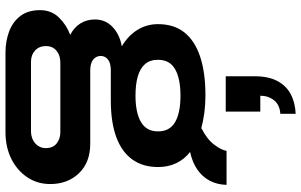

<svg xmlns="http://www.w3.org/2000/svg" viewBox="-219 -689 1098 700"><g transform="rotate(90 330.0 -339.0)"><path d="M171 190Q131 190 95.5 177Q60 164 38.5 136Q17 108 17 64Q17 23 43.5 -4.5Q70 -32 107 -46Q80 -60 65.5 -83Q51 -106 51 -136Q51 -175 79 -201Q107 -227 149 -234Q110 -257 89 -291Q68 -325 68 -366Q68 -424 98 -462Q128 -500 186 -519.5Q244 -539 328 -539Q361 -539 391 -535Q421 -531 447 -524Q488 -545 507.5 -571Q527 -597 530 -616H654Q653 -581 638.5 -554Q624 -527 597.5 -509Q571 -491 534 -483Q561 -462 575 -432.5Q589 -403 589 -366Q589 -311 561.5 -272.5Q534 -234 480 -214Q426 -194 346 -194H236Q211 -194 197.5 -184Q184 -174 184 -157Q184 -141 197 -130Q210 -119 237 -119H504Q572 -119 611.5 -78Q651 -37 651 27Q651 74 626 111Q601 148 558.5 169Q516 190 462 190ZM205 97H458Q475 97 489 90.5Q503 84 511.5 71.5Q520 59 520 43Q520 17 503 3.5Q486 -10 462 -10H208Q182 -10 165 4Q148 18 148 43Q148 67 164 82Q180 97 205 97ZM329 -284Q391 -284 425 -304Q459 -324 459 -366Q459 -409 425 -428.5Q391 -448 329 -448Q267 -448 232.5 -428.5Q198 -409 198 -366Q198 -337 213.5 -319Q229 -301 258 -292.5Q287 -284 329 -284ZM395 -868V-812Q362 -810 345.5 -789Q329 -768 329 -739H387V-613H258V-718Q258 -768 275 -800.5Q292 -833 322.5 -849.5Q353 -866 395 -868Z"/></g></svg>

Font: Archivo SemiExpanded SemiBold
Style: Regular
Weight: 600
Width: 6
Designer: Hector Gatti
Foundry: Omnibus-Type
Version: Version 2.001